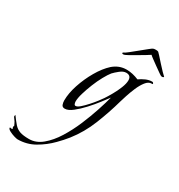

<svg xmlns="http://www.w3.org/2000/svg" viewBox="-378 -655 983 1057"><g transform="rotate(30 114.0 -126.0)"><path d="M-110 278Q-116 278 -133 273Q-150 268 -164.5 260Q-179 252 -179 244Q-179 242 -175 242Q-169 244 -166 244Q-165 244 -161 242Q-165 236 -165 230Q-165 225 -162 224Q-164 218 -167 212.5Q-170 207 -173 201Q-175 197 -182 188.5Q-189 180 -189 176Q-189 173 -187 167Q-166 196 -151 213Q-136 230 -115 237.5Q-94 245 -56 245Q-12 245 26.5 213Q65 181 96.5 130.5Q128 80 152.5 22Q177 -36 194.5 -89.5Q212 -143 221 -178Q209 -162 186 -132Q163 -102 135 -71.5Q107 -41 79.5 -19.5Q52 2 31 2Q15 2 10.5 -10.5Q6 -23 6 -36Q6 -82 24 -136.5Q42 -191 71 -241Q100 -291 134 -322Q172 -355 219 -355Q239 -355 258.5 -350.5Q278 -346 297 -338Q314 -350 334 -359Q354 -368 375 -368Q380 -368 383 -362V-359Q382 -356 380 -356.5Q378 -357 376 -357Q357 -357 340.5 -336Q324 -315 311 -284.5Q298 -254 289 -226Q280 -198 276 -184Q254 -105 221.5 -23.5Q189 58 137 124Q125 139 112 153.5Q99 168 85 182Q46 222 -3 250Q-52 278 -110 278ZM75 -41Q86 -41 102.5 -55.5Q119 -70 137.5 -90.5Q156 -111 170.5 -130Q185 -149 191 -158Q203 -176 218.5 -203Q234 -230 245.5 -259Q257 -288 257 -308Q257 -339 226 -339Q208 -339 188 -323Q168 -307 156 -294Q143 -278 126.5 -248Q110 -218 96 -183Q82 -148 72.5 -116Q63 -84 63 -63Q63 -57 65.5 -49Q68 -41 75 -41ZM160 -418Q156 -418 153 -420.5Q150 -423 156 -427Q164 -430 183.5 -445.5Q203 -461 225.5 -479.5Q248 -498 265.5 -512Q283 -526 286 -527Q291 -530 304 -530Q316 -530 320 -527Q322 -526 335 -511.5Q348 -497 365 -478Q382 -459 396.5 -444Q411 -429 414 -427Q417 -426 417 -423Q417 -420 411.5 -418.5Q406 -417 401 -419Q399 -419 384 -429.5Q369 -440 349.5 -454Q330 -468 314.5 -479.5Q299 -491 297 -494Q292 -490 272.5 -478.5Q253 -467 229.5 -453Q206 -439 187.5 -429Q169 -419 166 -419Q164 -418 160 -418Z"/></g></svg>

Font: Beau Rivage
Style: Regular
Weight: 400
Designer: Robert E. Leuschke
Foundry: Robert E. Leuschke
Version: Version 1.010; ttfautohint (v1.8.3)